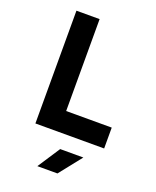

<svg xmlns="http://www.w3.org/2000/svg" viewBox="-173 -829 947 1168"><g transform="rotate(20 300.0 -245.0)"><path d="M115 0V-730H265V-135H560V0ZM215 240 310 95H460L345 240Z"/></g></svg>

Font: JetBrains Mono NL ExtraBold
Style: Regular
Weight: 800
Designer: Philipp Nurullin, Konstantin Bulenkov
Foundry: JetBrains
Version: Version 2.304; ttfautohint (v1.8.4.7-5d5b)